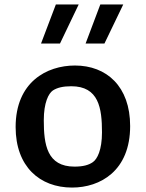

<svg xmlns="http://www.w3.org/2000/svg" viewBox="-20 -834 660 866"><path d="M305 12C432 12 567 -63 567 -265.5C567 -444.5 460.5 -538.5 318 -538.5C190.5 -538.5 50.5 -463.5 50.5 -261C50.5 -82.5 159.5 12 305 12ZM165 -637.5H250.5L335 -814H232ZM177.5 -291.5C177.5 -371.5 199 -412.5 218.5 -426C238 -438.5 263.5 -445 301.5 -445C425.5 -445 440 -346.5 440 -237C440 -157 418.5 -116 398.5 -102.5C380 -89.5 354.5 -82.5 316 -82.5C192 -82.5 177.5 -181.5 177.5 -291.5ZM366 -637.5H451L536 -814H432.5Z"/></svg>

Font: Monaspace Argon SemiBold
Style: Regular
Weight: 600
Designer: Riley Cran & the Lettermatic Team
Foundry: Lettermatic
Version: Version 1.000 (Monaspace Argon)